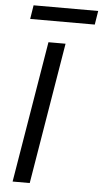

<svg xmlns="http://www.w3.org/2000/svg" viewBox="-61 -946 524 984"><g transform="rotate(5 201.5 -454.5)"><path d="M251.4 -727.3 130.7 0H42.6L163.4 -727.3ZM403.4 -909.1 392 -838.1H59.7L71 -909.1Z"/></g></svg>

Font: Inter P
Style: Italic
Weight: 400
Italic angle: -9.40001°
Designer: Rasmus Andersson
Foundry: rsms
Version: Version 3.018;git-588b23468